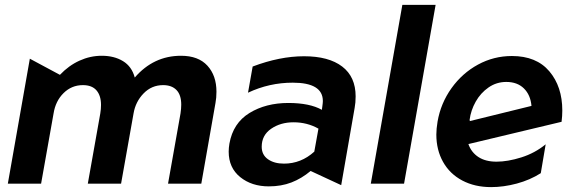

<svg xmlns="http://www.w3.org/2000/svg" viewBox="-20 -751 2350 785"><path d="M803 0 861 -330Q865 -351 865 -376Q865 -442 828 -482.5Q791 -523 720 -523Q608 -523 531 -434Q519 -479 483 -501Q447 -523 396 -523Q349 -523 305 -503Q261 -483 225 -445L102 -511L12 0H148L199 -287Q207 -338 240 -370.5Q273 -403 319 -403Q356 -403 374.5 -381.5Q393 -360 393 -322Q393 -305 390 -287L339 0H475L526 -287Q534 -335 567 -369Q600 -403 647 -403Q682 -403 701.5 -383Q721 -363 721 -323Q721 -307 718 -287L667 0Z M1141 -82Q1101 -82 1075.5 -100Q1050 -118 1050 -151Q1050 -198 1088.5 -224.5Q1127 -251 1180 -251Q1236 -251 1282 -225L1265 -131Q1211 -82 1141 -82ZM1434 -357Q1434 -437 1379 -479Q1324 -521 1223 -521Q1124 -521 1013 -479L994 -372Q1081 -413 1177 -413Q1300 -413 1300 -338Q1300 -331 1298 -317L1296 -302Q1246 -330 1159 -330Q1067 -330 1000 -289Q933 -248 918 -164Q915 -146 915 -131Q915 -65 962 -27Q1009 11 1079 11Q1130 11 1171.5 -5Q1213 -21 1250 -52L1375 6L1430 -310Q1434 -331 1434 -357Z M1761 -731H1625L1496 0H1632Z M2010 -90Q1965 -90 1936 -109Q1907 -128 1895 -162L2276 -253Q2279 -277 2279 -299Q2279 -397 2226 -459.5Q2173 -522 2073 -522Q1999 -522 1934.5 -487Q1870 -452 1826 -390.5Q1782 -329 1769 -254Q1764 -224 1764 -201Q1764 -138 1791.5 -89Q1819 -40 1870 -13Q1921 14 1988 14Q2039 14 2093 -0.5Q2147 -15 2191 -43L2211 -161Q2167 -125 2111.5 -107.5Q2056 -90 2010 -90ZM2050 -416Q2095 -416 2122 -389.5Q2149 -363 2153 -318L1901 -256L1900 -261Q1905 -300 1925 -335.5Q1945 -371 1977.5 -393.5Q2010 -416 2050 -416Z"/></svg>

Font: Geom SemiBold
Style: Bold Italic
Weight: 600
Italic angle: -10°
Version: Version 1.102